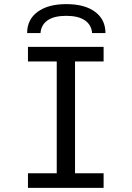

<svg xmlns="http://www.w3.org/2000/svg" viewBox="-20 -914 640 934"><path d="M116 0V-71H256V-615H116V-686H484V-615H345V-71H484V0ZM112 -753Q112 -819 163 -856.5Q214 -894 303 -894Q392 -894 442.5 -856.5Q493 -819 493 -753H428Q425 -793 393 -815Q361 -837 302 -837Q243 -837 211.5 -815Q180 -793 177 -753Z"/></svg>

Font: Chivo Mono Medium Light
Style: Regular
Weight: 300
Monospace: yes
Version: Version 1.008